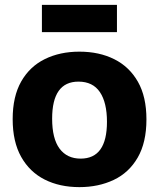

<svg xmlns="http://www.w3.org/2000/svg" viewBox="-20 -754 653 788"><path d="M306 14Q225 14 163.5 -17Q102 -48 67 -110Q32 -172 32 -265Q32 -358 67 -419.5Q102 -481 164 -511.5Q226 -542 306 -542Q387 -542 449 -511Q511 -480 546 -418.5Q581 -357 581 -264Q581 -169 545 -107Q509 -45 446.5 -15.5Q384 14 306 14ZM311 -103Q419 -103 419 -254Q419 -333 390 -376Q361 -419 302 -419Q194 -419 194 -267Q194 -185 224.5 -144Q255 -103 311 -103ZM152 -622V-734H460V-622Z"/></svg>

Font: Bricolage Grotesque 12pt ExtraBold
Style: Regular
Weight: 800
Designer: Mathieu Triay
Foundry: Atelier Triay
Version: Version 1.001; ttfautohint (v1.8.4.7-5d5b);gftools[0.9.33.de